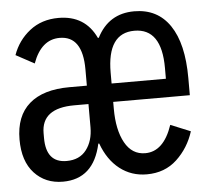

<svg xmlns="http://www.w3.org/2000/svg" viewBox="-44 -575 688 634"><g transform="rotate(-5 300.0 -258.0)"><path d="M140 12Q82 12 45.5 -27.5Q9 -67 9 -139Q9 -217 55 -257Q101 -297 188 -297H246V-351Q246 -462 170 -462Q109 -462 81 -385L20 -418Q37 -466 76.5 -497Q116 -528 172 -528Q260 -528 296 -451H299Q338 -528 423 -528Q500 -528 541 -467.5Q582 -407 582 -293V-236H328V-213Q328 -143 351.5 -100.5Q375 -58 419 -58Q480 -58 509 -144L575 -117Q558 -63 518 -25.5Q478 12 418 12Q367 12 328.5 -18Q290 -48 270 -103H267Q242 12 140 12ZM158 -55Q201 -55 223.5 -84.5Q246 -114 246 -159V-236H199Q90 -236 90 -153V-137Q90 -55 158 -55ZM328 -333V-297H508V-333Q508 -464 418 -464Q328 -464 328 -333Z"/></g></svg>

Font: IBM Plex Mono Text
Style: Regular
Weight: 450
Designer: Mike Abbink, Paul van der Laan, Pieter van Rosmalen
Foundry: Bold Monday
Version: Version 2.000